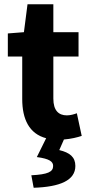

<svg xmlns="http://www.w3.org/2000/svg" viewBox="-20 -648 423 907"><path d="M139 239C264 235 336 204 336 136C336 94 310 73 260 61L282 11C317 8 345 1 366 -6L343 -113C330 -108 312 -103 296 -103C257 -103 232 -126 232 -182V-381H351V-496H232V-628H110L93 -496L17 -490V-381H85V-180C85 -85 118 -16 198 5L154 94C215 102 231 116 231 136C231 164 206 176 128 180Z"/></svg>

Font: Giro Sans Regular
Style: Bold
Weight: 700
Designer: Paul D. Hunt
Foundry: Adobe Systems Incorporated
Version: Version 1.000;PS 1.0;hotconv 1.0.88;makeotf.lib2.5.647800